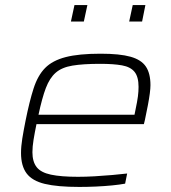

<svg xmlns="http://www.w3.org/2000/svg" viewBox="-20 -730 675 758"><path d="M293 8Q207 8 157 -4Q107 -16 85 -45.5Q63 -75 63 -126Q63 -152 68 -183Q73 -214 81 -254Q96 -329 112.5 -380.5Q129 -432 158 -461.5Q187 -491 239 -504.5Q291 -518 377 -518Q453 -518 495.5 -506Q538 -494 556 -467Q574 -440 574 -394Q574 -381 571.5 -361.5Q569 -342 564 -315.5Q559 -289 552 -256L548 -240H124Q117 -206 112.5 -178.5Q108 -151 108 -129Q108 -92 124.5 -70.5Q141 -49 181 -40.5Q221 -32 288 -32Q319 -32 353.5 -34Q388 -36 422.5 -39Q457 -42 482 -45L474 -5Q453 -1 422.5 2Q392 5 358.5 6.5Q325 8 293 8ZM132 -277H511L515 -297Q522 -330 524.5 -349.5Q527 -369 527 -387Q527 -427 511 -446.5Q495 -466 461.5 -472Q428 -478 376 -478Q308 -478 266 -471Q224 -464 200 -443Q176 -422 161 -382.5Q146 -343 132 -277ZM490 -645 504 -710H554L541 -645ZM260 -645 274 -710H325L311 -645Z"/></svg>

Font: Saira Expanded ExtraLight
Style: Italic
Weight: 250
Width: 7
Italic angle: -12°
Designer: Hector Gatti with collaboration of the Omnibus-Type team
Foundry: Omnibus-Type
Version: Version 1.101